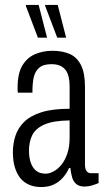

<svg xmlns="http://www.w3.org/2000/svg" viewBox="-20 -743 421 775"><path d="M147 12Q119 12 98 3Q77 -6 62.5 -23.5Q48 -41 40 -67.5Q32 -94 32 -128Q32 -164 42.5 -195.5Q53 -227 78 -251.5Q103 -276 147.5 -290Q192 -304 261 -304V-392Q261 -423 254 -443Q247 -463 230.5 -473.5Q214 -484 188 -484Q154 -484 137.5 -469Q121 -454 116 -430Q111 -406 111 -375V-369H52Q51 -373 51 -378Q51 -383 51 -389Q51 -447 70.5 -479Q90 -511 122 -524.5Q154 -538 192 -538Q231 -538 260.5 -525.5Q290 -513 306.5 -481Q323 -449 323 -393V-79Q323 -61 329.5 -52.5Q336 -44 346 -44H378V-4Q366 1 351.5 5.5Q337 10 321 10Q300 10 288 0Q276 -10 271 -27.5Q266 -45 264 -65H259Q249 -43 233.5 -25.5Q218 -8 196.5 2Q175 12 147 12ZM164 -42Q179 -42 196 -51Q213 -60 227.5 -77.5Q242 -95 251.5 -122.5Q261 -150 261 -188V-257Q194 -256 158.5 -240Q123 -224 110 -197Q97 -170 97 -136Q97 -105 105 -84Q113 -63 127.5 -52.5Q142 -42 164 -42ZM211 -591 162 -720V-723H213L247 -591ZM133 -591 84 -720 85 -723H136L170 -591Z"/></svg>

Font: Archivo ExtraCondensed Light
Style: Regular
Weight: 300
Width: 2
Designer: Hector Gatti
Foundry: Omnibus-Type
Version: Version 2.001